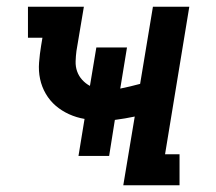

<svg xmlns="http://www.w3.org/2000/svg" viewBox="-20 -550 640 570"><path d="M346 0 380 -204Q366 -201 351 -198.5Q336 -196 321 -194L304 -87H213L231 -197Q207 -201 185 -211Q163 -221 145.5 -236Q128 -251 116 -271.5Q104 -292 99 -315.5Q94 -339 96 -364.5Q98 -390 102 -414L106 -438H63V-530H229L207 -399Q205 -384 204.5 -368Q204 -352 209 -338Q214 -324 224 -313Q234 -302 247 -295L266 -409H357L337 -287Q352 -290 366.5 -293.5Q381 -297 396 -301L434 -530H542L470 -92H513V0Z"/></svg>

Font: Iosevka Slab Semibold Extended
Style: Italic
Weight: 600
Width: 7
Italic angle: -9°
Monospace: yes
Designer: Belleve Invis
Foundry: Belleve Invis
Version: Version 11.1.0; ttfautohint (v1.8.3)